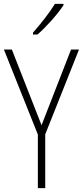

<svg xmlns="http://www.w3.org/2000/svg" viewBox="-20 -1035 427 989"><path d="M307 -1008V-1015H263C233 -967 193 -916 150 -867V-857H173C217 -895 276 -961 307 -1008ZM194 -390 41 -780H0L175 -342V-66H213V-343L387 -780H346Z"/></svg>

Font: Noto Sans Malayalam UI Condensed ExtraLight
Style: Regular
Weight: 200
Width: 3
Designer: Jelle Bosma - Monotype Design Team
Foundry: Monotype Imaging Inc.
Version: Version 2.104